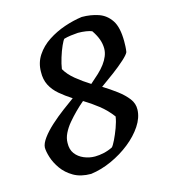

<svg xmlns="http://www.w3.org/2000/svg" viewBox="-98 -699 693 789"><g transform="rotate(-15 248.5 -304.5)"><path d="M193 12Q149 12 119 -5.5Q89 -23 71 -48.5Q53 -74 45 -99.5Q37 -125 37 -142Q38 -159 54.5 -181.5Q71 -204 97 -227.5Q123 -251 151 -272Q179 -293 200 -308Q172 -326 149 -345.5Q126 -365 113.5 -389.5Q101 -414 102 -446Q102 -485 122.5 -516Q143 -547 176 -568.5Q209 -590 247 -603Q285 -616 322 -621Q360 -621 392.5 -610Q425 -599 445 -569Q465 -539 465 -479Q465 -469 464.5 -457.5Q464 -446 462 -434Q458 -424 436.5 -404.5Q415 -385 385.5 -363Q356 -341 329 -322Q360 -303 386.5 -283Q413 -263 429.5 -241.5Q446 -220 445 -194Q444 -160 421.5 -126Q399 -92 362.5 -63Q326 -34 282 -14Q238 6 193 12ZM227 -53Q245 -53 265 -57.5Q285 -62 303 -71Q309 -77 319 -97.5Q329 -118 338.5 -143.5Q348 -169 351 -190Q328 -221 298 -244.5Q268 -268 238 -286Q220 -271 202 -253Q184 -235 168 -216Q152 -197 142 -176.5Q132 -156 132 -136Q131 -108 144.5 -90Q158 -72 180.5 -62.5Q203 -53 227 -53ZM289 -345Q309 -362 325.5 -377.5Q342 -393 353.5 -408.5Q365 -424 371.5 -440Q378 -456 378 -472Q378 -492 371 -511.5Q364 -531 349 -553Q340 -557 324 -559.5Q308 -562 290 -562Q275 -561 259.5 -559Q244 -557 230 -553Q225 -548 216 -528Q207 -508 199 -482Q191 -456 188 -435Q202 -410 229.5 -387.5Q257 -365 289 -345Z"/></g></svg>

Font: Labrada Medium
Style: Italic
Weight: 500
Italic angle: -7°
Designer: Mercedes Jáuregui
Foundry: Omnibus-Type Team
Version: Version 1.000